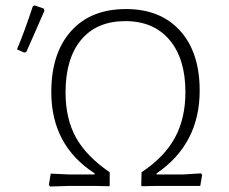

<svg xmlns="http://www.w3.org/2000/svg" viewBox="-20 -678 834 700"><path d="M100 -656 107 -658 139 -647 142 -639Q92 -524 76 -489L69 -486L42 -498Q69 -562 100 -656ZM163 2 158 -3 165 -45 230 -42H325V-46Q167 -148 167 -342Q167 -484 239 -564.5Q311 -645 439 -645Q565 -645 636.5 -566Q708 -487 708 -348Q708 -153 551 -46V-42H649L713 -46L717 -40L710 0H539L498 1L495 -1L496 -50Q579 -105 617.5 -175.5Q656 -246 656 -342Q656 -464 598 -532.5Q540 -601 437 -601Q333 -601 276 -533Q219 -465 219 -341Q219 -245 257 -176.5Q295 -108 380 -50V-1L377 1L336 0H227Z"/></svg>

Font: Alegreya Sans SC Light
Style: Regular
Weight: 300
Designer: Juan Pablo del Peral
Foundry: Huerta Tipografica
Version: Version 2.007